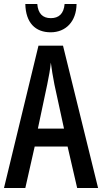

<svg xmlns="http://www.w3.org/2000/svg" viewBox="-20 -943 512 963"><path d="M364 -923H304C300 -874 275 -852 235 -852C194 -852 171 -875 167 -923H107C109 -829 157 -781 234 -781C310 -781 363 -835 364 -923ZM367 0H472L296 -714H173L0 0H107L154 -208H319ZM253 -519 301 -298H170L217 -520C225 -558 232 -597 235 -629C239 -597 245 -559 253 -519Z"/></svg>

Font: Noto Sans Myanmar UI ExtraCondensed Medium
Style: Regular
Weight: 500
Width: 2
Designer: Monotype Design Team
Foundry: Monotype Imaging Inc.
Version: Version 2.103